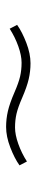

<svg xmlns="http://www.w3.org/2000/svg" viewBox="241 -616 122 645"><g transform="rotate(90 302.5 -293.0)"><path d="M290 -280Q258 -294 236.5 -299Q215 -304 190 -304Q166 -304 135 -293Q104 -282 76 -264L63 -289Q87 -306 123.5 -320Q160 -334 192 -334Q219 -334 245 -328Q271 -322 308 -306Q340 -292 361.5 -287Q383 -282 408 -282Q432 -282 463 -293Q494 -304 522 -322L535 -297Q511 -280 474.5 -266Q438 -252 406 -252Q379 -252 353 -258Q327 -264 290 -280Z"/></g></svg>

Font: Maitree ExtraLight
Style: Regular
Weight: 275
Designer: CadsonDemak Team
Foundry: CadsonDemak
Version: Version 1.003